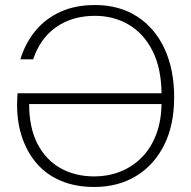

<svg xmlns="http://www.w3.org/2000/svg" viewBox="-20 -732 762 764"><path d="M355 12Q281 12 223.5 -12Q166 -36 127.5 -80Q89 -124 68.5 -183.5Q48 -243 48 -314Q48 -327 48.5 -337.5Q49 -348 50 -361H635V-318H96Q96 -224 129 -160Q162 -96 220.5 -63Q279 -30 356 -30Q409 -30 457 -48.5Q505 -67 542.5 -104Q580 -141 601.5 -197Q623 -253 623 -329V-351Q623 -458 587.5 -528.5Q552 -599 492 -634Q432 -669 358 -669Q268 -669 204 -624.5Q140 -580 112 -496H61Q81 -561 121 -609.5Q161 -658 220.5 -685Q280 -712 358 -712Q455 -712 526 -666Q597 -620 635 -537.5Q673 -455 673 -345Q673 -234 633 -154.5Q593 -75 521.5 -31.5Q450 12 355 12Z"/></svg>

Font: DM Sans 16pt ExtraLight
Style: Regular
Weight: 250
Version: Version 4.004;gftools[0.9.30]